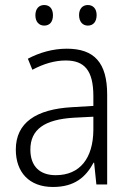

<svg xmlns="http://www.w3.org/2000/svg" viewBox="-20 -735 523 765"><path d="M121 -674C121 -649 135 -633 156 -633C178 -633 191 -648 191 -674C191 -700 178 -715 156 -715C135 -715 121 -700 121 -674ZM295 -675C295 -649 309 -633 330 -633C352 -633 365 -649 365 -675C365 -700 351 -715 330 -715C309 -715 295 -700 295 -675ZM246 -541C190 -541 136 -525 91 -501L109 -457C154 -481 198 -494 242 -494C316 -494 352 -455 352 -352V-313L268 -308C122 -300 43 -245 43 -139C43 -49 96 10 191 10C278 10 322 -30 353 -87H355L364 0H407V-358C407 -485 356 -541 246 -541ZM274 -266 352 -270V-217C351 -105 299 -37 202 -37C139 -37 101 -72 101 -139C101 -219 157 -259 274 -266Z"/></svg>

Font: Noto Sans Gujarati UI SemiCondensed Light
Style: Regular
Weight: 300
Width: 4
Designer: Jelle Bosma - Monotype Design Team, Universal Thirst
Foundry: Monotype Imaging Inc.
Version: Version 2.106